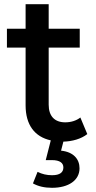

<svg xmlns="http://www.w3.org/2000/svg" viewBox="-20 -669 459 915"><path d="M228 226C307 226 359 190 359 133C359 89 330 55 271 49L282 6C324 5 367 -7 396 -30L363 -109C344 -94 318 -86 291 -86C240 -86 212 -116 212 -170V-442H360V-532H212V-649H102V-532H13V-442H102V-167C102 -74 145 -17 222 0L198 94H227C266 94 282 108 282 129C282 152 266 166 228 166C203 166 181 161 159 150L137 205C162 219 192 226 228 226Z"/></svg>

Font: Montserrat-Alt1 SemBd
Style: Regular
Weight: 600
Designer: Differentunic
Foundry: Differentunic
Version: Version 7.222